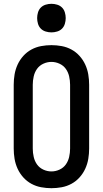

<svg xmlns="http://www.w3.org/2000/svg" viewBox="-20 -980 540 1008"><path d="M250 8Q223 8 196 3Q169 -2 145 -15Q121 -28 102.5 -48.5Q84 -69 72.5 -94Q61 -119 56.5 -146Q52 -173 52 -200V-535Q52 -562 56.5 -589Q61 -616 72.5 -641Q84 -666 102.5 -686.5Q121 -707 145 -720Q169 -733 196 -738Q223 -743 250 -743Q277 -743 304 -738Q331 -733 355 -720Q379 -707 397.5 -686.5Q416 -666 427.5 -641Q439 -616 443.5 -589Q448 -562 448 -535V-200Q448 -173 443.5 -146Q439 -119 427.5 -94Q416 -69 397.5 -48.5Q379 -28 355 -15Q331 -2 304 3Q277 8 250 8ZM250 -80Q272 -80 292.5 -89.5Q313 -99 325.5 -116.5Q338 -134 343 -156Q348 -178 348 -200V-535Q348 -557 343 -579Q338 -601 325.5 -618.5Q313 -636 292.5 -645.5Q272 -655 250 -655Q228 -655 207.5 -645.5Q187 -636 174.5 -618.5Q162 -601 157 -579Q152 -557 152 -535V-200Q152 -178 157 -156Q162 -134 174.5 -116.5Q187 -99 207.5 -89.5Q228 -80 250 -80ZM250 -810Q235 -810 220 -814.5Q205 -819 194.5 -829.5Q184 -840 179.5 -855Q175 -870 175 -885Q175 -900 179.5 -915Q184 -930 194.5 -940.5Q205 -951 220 -955.5Q235 -960 250 -960Q265 -960 280 -955.5Q295 -951 305.5 -940.5Q316 -930 320.5 -915Q325 -900 325 -885Q325 -870 320.5 -855Q316 -840 305.5 -829.5Q295 -819 280 -814.5Q265 -810 250 -810Z"/></svg>

Font: Iosevka Term Curly Semibold
Style: Regular
Weight: 600
Designer: Belleve Invis
Foundry: Belleve Invis
Version: Version 32.3.0